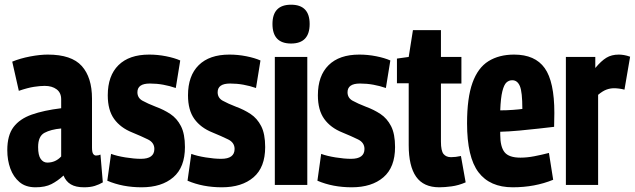

<svg xmlns="http://www.w3.org/2000/svg" viewBox="-20 -786 2699 816"><path d="M11 -148Q11 -211 37.5 -246Q64 -281 115 -299Q166 -317 240 -326V-364Q240 -392 220.5 -406.5Q201 -421 170 -421Q151 -421 124.5 -417Q98 -413 60 -400L32 -524Q66 -538 108 -546Q150 -554 183 -554Q284 -554 327.5 -505.5Q371 -457 371 -367V-159Q371 -139 376 -132Q381 -125 388 -125Q399 -125 407 -129L417 -11Q402 -2 383 4Q364 10 337 10Q302 10 281 -2.5Q260 -15 250 -40Q225 -17 198.5 -3.5Q172 10 131 10Q89 10 63 -12Q37 -34 24 -69.5Q11 -105 11 -148ZM142 -161Q142 -126 153 -110.5Q164 -95 181 -95Q216 -95 240 -121V-240Q196 -236 169 -221.5Q142 -207 142 -161Z M436 -18 452 -132Q476 -123 513 -117Q550 -111 579 -111Q636 -111 636 -153Q636 -180 608.5 -193.5Q581 -207 542 -223Q492 -243 465 -280.5Q438 -318 438 -381Q438 -464 483.5 -509Q529 -554 614 -554Q650 -554 685.5 -547Q721 -540 746 -529L727 -412Q701 -421 673.5 -426Q646 -431 617 -431Q564 -431 564 -394Q564 -370 585.5 -358Q607 -346 643 -332Q676 -320 704 -301.5Q732 -283 749 -250Q766 -217 766 -161Q766 -75 716.5 -32.5Q667 10 582 10Q501 10 436 -18Z M777 -18 793 -132Q817 -123 854 -117Q891 -111 920 -111Q977 -111 977 -153Q977 -180 949.5 -193.5Q922 -207 883 -223Q833 -243 806 -280.5Q779 -318 779 -381Q779 -464 824.5 -509Q870 -554 955 -554Q991 -554 1026.5 -547Q1062 -540 1087 -529L1068 -412Q1042 -421 1014.5 -426Q987 -431 958 -431Q905 -431 905 -394Q905 -370 926.5 -358Q948 -346 984 -332Q1017 -320 1045 -301.5Q1073 -283 1090 -250Q1107 -217 1107 -161Q1107 -75 1057.5 -32.5Q1008 10 923 10Q842 10 777 -18Z M1217 -601Q1138 -601 1138 -684Q1138 -766 1217 -766Q1296 -766 1296 -684Q1296 -601 1217 -601ZM1148 0V-544H1286V0Z M1329 -18 1345 -132Q1369 -123 1406 -117Q1443 -111 1472 -111Q1529 -111 1529 -153Q1529 -180 1501.5 -193.5Q1474 -207 1435 -223Q1385 -243 1358 -280.5Q1331 -318 1331 -381Q1331 -464 1376.5 -509Q1422 -554 1507 -554Q1543 -554 1578.5 -547Q1614 -540 1639 -529L1620 -412Q1594 -421 1566.5 -426Q1539 -431 1510 -431Q1457 -431 1457 -394Q1457 -370 1478.5 -358Q1500 -346 1536 -332Q1569 -320 1597 -301.5Q1625 -283 1642 -250Q1659 -217 1659 -161Q1659 -75 1609.5 -32.5Q1560 10 1475 10Q1394 10 1329 -18Z M1847 10Q1780 10 1748.5 -35Q1717 -80 1717 -169V-432H1667V-537L1717 -544L1735 -658H1854V-544H1941V-431H1854V-184Q1854 -145 1865 -131.5Q1876 -118 1897 -118Q1916 -118 1939 -123L1959 -11Q1929 2 1899.5 6Q1870 10 1847 10Z M2159 10Q2062 10 2013.5 -54Q1965 -118 1965 -262Q1965 -370 1988 -434Q2011 -498 2056 -526Q2101 -554 2165 -554Q2254 -554 2295 -496.5Q2336 -439 2336 -306Q2336 -297 2335.5 -278Q2335 -259 2335 -247Q2309 -244 2269.5 -239.5Q2230 -235 2186.5 -231Q2143 -227 2106 -226Q2106 -222 2106 -214Q2106 -162 2124.5 -139Q2143 -116 2192 -116Q2220 -116 2251 -122Q2282 -128 2313 -136L2331 -22Q2253 10 2159 10ZM2106 -317Q2132 -317 2159.5 -319Q2187 -321 2200 -323Q2200 -395 2189.5 -420Q2179 -445 2157 -445Q2143 -445 2132.5 -435.5Q2122 -426 2115 -398Q2108 -370 2106 -317Z M2510 -544V-497Q2535 -527 2557 -540.5Q2579 -554 2610 -554Q2620 -554 2632 -552Q2644 -550 2658 -545L2634 -405Q2623 -408 2611 -409.5Q2599 -411 2590 -411Q2573 -411 2557 -405Q2541 -399 2522 -383V0H2385V-544Z"/></svg>

Font: Georama Condensed
Style: Bold
Weight: 700
Width: 3
Designer: Jean-Baptiste Levee
Foundry: Production Type
Version: Version 1.000